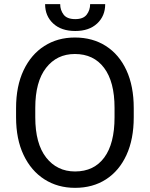

<svg xmlns="http://www.w3.org/2000/svg" viewBox="-20 -903 728 933"><path d="M629.9 -377.9V-333Q629.9 -226.6 594.5 -149.7Q559.1 -72.8 495.1 -31.5Q431.2 9.8 344.7 9.8Q260.7 9.8 196 -31.5Q131.3 -72.8 94.7 -149.7Q58.1 -226.6 58.1 -333V-377.9Q58.1 -484.4 94.5 -561.3Q130.9 -638.2 195.3 -679.4Q259.8 -720.7 343.8 -720.7Q430.2 -720.7 494.6 -679.4Q559.1 -638.2 594.5 -561.3Q629.9 -484.4 629.9 -377.9ZM536.6 -333V-378.9Q536.6 -505.9 485.8 -573.2Q435.1 -640.6 343.8 -640.6Q256.3 -640.6 203.9 -573.2Q151.4 -505.9 151.4 -378.9V-333Q151.4 -205.1 204.3 -137.5Q257.3 -69.8 344.7 -69.8Q436.5 -69.8 486.6 -137.5Q536.6 -205.1 536.6 -333ZM418 -882.8H491.2Q491.2 -825.2 452.1 -788.8Q413.1 -752.4 345.7 -752.4Q277.8 -752.4 238.5 -788.8Q199.2 -825.2 199.2 -882.8H272.5Q272.5 -854 289.1 -832Q305.7 -810.1 345.7 -810.1Q384.8 -810.1 401.4 -832Q418 -854 418 -882.8Z"/></svg>

Font: Vazirmatn UI
Style: Regular
Weight: 400
Designer: Saber Rastikerdar
Foundry: Saber Rastikerdar
Version: Version 33.003